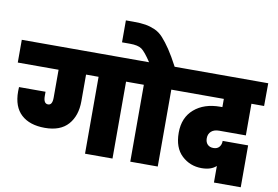

<svg xmlns="http://www.w3.org/2000/svg" viewBox="-112 -1186 2032 1404"><g transform="rotate(10 904.0 -484.0)"><path d="M589 0V-571H496V-373Q496 -265 438.5 -200Q381 -135 266 -135Q153 -135 90.5 -192.5Q28 -250 28 -363Q28 -385 29 -396H226V-364Q226 -308 260 -308Q292 -308 292 -364V-571H-11V-740H870V-571H793V0Z M1129 0H925V-571H848V-740H934Q888 -810 860.5 -829.5Q833 -849 773 -849H714V-1012H770Q825 -1012 860.5 -1006Q896 -1000 930.5 -985Q965 -970 994 -938Q1023 -906 1054 -860Q1085 -814 1124 -740H1205V-571H1129Z M1184 -571V-740H1819L1818 -571H1724V-336H1526Q1488 -336 1467 -317Q1446 -298 1446 -266Q1446 -237 1462 -220.5Q1478 -204 1506 -204Q1534 -204 1549 -221.5Q1564 -239 1564 -267H1753V44H1554V-79Q1516 -44 1446 -44Q1360 -44 1298.5 -101.5Q1237 -159 1237 -271Q1237 -383 1310.5 -446.5Q1384 -510 1504 -510H1519V-571Z"/></g></svg>

Font: Poppins Black
Style: Regular
Weight: 900
Designer: Ninad Kale (Devanagari), Jonny Pinhorn (Latin)
Foundry: Indian Type Foundry
Version: Version 3.200;PS 1.000;hotconv 16.6.54;makeotf.lib2.5.65590